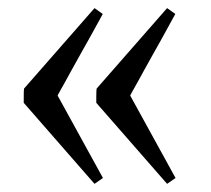

<svg xmlns="http://www.w3.org/2000/svg" viewBox="-20 -466 525 478"><path d="M39.1 -210V-227.1Q39.1 -233.9 39.3 -239.3Q39.6 -244.6 40 -245.6L215.3 -445.8L235.8 -431.2L231 -422.4Q226.1 -413.6 218.3 -399.2Q210.4 -384.8 200.2 -366.5Q189.9 -348.1 179.2 -329.1Q168.5 -310.1 158.4 -291.7Q148.4 -273.4 140.6 -259.3Q132.8 -245.1 127.9 -236.6Q123 -228 123.5 -228L236.3 -22.9L215.3 -8.3ZM219.7 -210V-227.1Q219.7 -233.9 220 -239.3Q220.2 -244.6 220.7 -245.6L396 -445.8L416.5 -431.2L411.6 -422.4Q406.7 -413.6 398.9 -399.2Q391.1 -384.8 380.9 -366.5Q370.6 -348.1 359.9 -329.1Q349.1 -310.1 339.1 -291.7Q329.1 -273.4 321.3 -259.3Q313.5 -245.1 308.6 -236.6Q303.7 -228 304.2 -228L417 -22.9L396 -8.3Z"/></svg>

Font: Gentium Plus CyrE
Style: Regular
Weight: 400
Designer: J. Victor Gaultney, Annie Olsen, Iska Routamaa, Becca Hirsbrunner
Foundry: SIL International
Version: Version 5.000